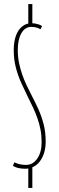

<svg xmlns="http://www.w3.org/2000/svg" viewBox="-20 -825 290 950"><path d="M103 10Q95 10 87 9Q79 8 71.5 6.5Q64 5 57 2Q50 -1 44 -4L51 -22Q57 -19 63.5 -16.5Q70 -14 77 -12.5Q84 -11 91.5 -10Q99 -9 108 -9Q143 -9 164.5 -40.5Q186 -72 186 -121Q186 -154 180.5 -183Q175 -212 165.5 -239Q156 -266 144 -292Q132 -318 119 -343Q102 -378 85.5 -414Q69 -450 58.5 -490.5Q48 -531 48 -577Q48 -618 58.5 -647.5Q69 -677 89 -693.5Q109 -710 135 -710Q145 -710 154 -708.5Q163 -707 172 -704Q181 -701 188 -696L180 -680Q174 -684 167.5 -686.5Q161 -689 153 -690.5Q145 -692 135 -692Q104 -692 86 -661Q68 -630 68 -577Q68 -544 74 -514.5Q80 -485 89.5 -457.5Q99 -430 111 -404.5Q123 -379 136 -354Q154 -320 170 -284.5Q186 -249 196 -210Q206 -171 206 -124Q206 -94 198.5 -69.5Q191 -45 177.5 -27Q164 -9 145 0.5Q126 10 103 10ZM120 105V4L140 -1V105ZM120 -703V-805H140V-705Z"/></svg>

Font: Georama ExtraCondensed Thin
Style: Regular
Weight: 100
Width: 2
Designer: Jean-Baptiste Levee
Foundry: Production Type
Version: Version 1.001